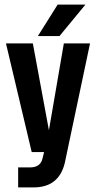

<svg xmlns="http://www.w3.org/2000/svg" viewBox="-20 -680 417 836"><path d="M145 -523 231 -660H352L239 -523ZM126 136H59V49H110Q154 49 164 14L172 -18H118L6 -491H123L193 -113L258 -491H372L262 30Q236 136 126 136Z"/></svg>

Font: Teko Medium
Style: Regular
Weight: 500
Designer: Manushi Parikh, Jonny Pinhorn
Foundry: Indian Type Foundry
Version: Version 1.106;PS 1.0;hotconv 1.0.78;makeotf.lib2.5.61930; tt